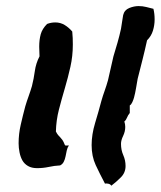

<svg xmlns="http://www.w3.org/2000/svg" viewBox="-20 -1003 519 619"><path d="M478.5 -940.4Q478.5 -921.9 473.1 -904.3Q467.8 -886.7 454.1 -873Q447.3 -841.8 439.5 -811Q431.6 -780.3 423.8 -749Q420.9 -733.4 418.5 -718.3Q416 -703.1 412.1 -688.5Q410.2 -681.6 406.7 -673.8Q403.3 -666 398.4 -663.1V-638.7Q392.6 -631.8 389.6 -624Q386.7 -616.2 380.9 -611.3Q383.8 -602.5 383.8 -593.8Q383.8 -579.1 377 -564.9Q370.1 -550.8 370.1 -539.1Q370.1 -519.5 377.4 -502.9Q384.8 -486.3 384.8 -467.8Q384.8 -446.3 369.6 -431.2Q354.5 -416 338.9 -404.3Q335.9 -409.2 329.6 -410.6Q323.2 -412.1 318.4 -411.1Q301.8 -442.4 288.6 -470.7Q275.4 -499 275.4 -535.2Q275.4 -569.3 286.6 -606.4Q297.9 -643.6 306.6 -676.8Q311.5 -694.3 317.4 -710.4Q323.2 -726.6 328.1 -744.1Q333 -763.7 336.9 -782.7Q340.8 -801.8 345.7 -821.3Q352.5 -843.8 358.9 -865.7Q365.2 -887.7 370.1 -910.2Q372.1 -920.9 373.5 -932.1Q375 -943.4 377 -954.1Q380.9 -970.7 396.5 -977.1Q412.1 -983.4 426.8 -983.4Q439.5 -983.4 451.2 -980.5L474.6 -974.6Q478.5 -959 478.5 -940.4ZM214.8 -859.4Q214.8 -822.3 207 -787.6Q199.2 -752.9 189 -718.3Q178.7 -683.6 169.9 -649.4Q161.1 -615.2 160.2 -579.1Q164.1 -571.3 167.5 -567.4Q170.9 -563.5 174.3 -560.1Q177.7 -556.6 181.2 -551.8Q184.6 -546.9 188.5 -537.1Q189.5 -533.2 194.3 -533.7Q199.2 -534.2 202.1 -534.2Q197.3 -527.3 195.3 -518.1Q193.4 -508.8 191.4 -499Q189.5 -489.3 185.5 -481.4Q181.6 -473.6 173.8 -469.7Q155.3 -468.8 137.2 -464.8Q119.1 -460.9 99.6 -460.9Q82 -460.9 70.3 -467.8Q58.6 -474.6 52.2 -485.8Q45.9 -497.1 43 -511.7Q40 -526.4 40 -541Q40 -571.3 46.9 -601.1Q53.7 -630.9 61.5 -660.2Q66.4 -676.8 72.3 -692.9Q78.1 -709 83 -725.6Q88.9 -749 92.3 -773.9Q95.7 -798.8 107.4 -821.3Q107.4 -829.1 106.9 -836.9Q106.4 -844.7 106.4 -852.5Q106.4 -875 111.3 -892.6Q116.2 -910.2 131.8 -925.8Q144.5 -930.7 158.2 -930.7Q174.8 -930.7 188.5 -922.4Q202.1 -914.1 212.9 -901.4Q213.9 -890.6 214.4 -880.4Q214.8 -870.1 214.8 -859.4Z"/></svg>

Font: Rock Salt
Style: Regular
Weight: 400
Version: Version 1.001